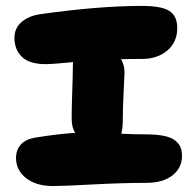

<svg xmlns="http://www.w3.org/2000/svg" viewBox="-20 -665 650 649"><path d="M160.2 -36.1Q102.1 -36.1 68.1 -63Q34.2 -89.8 34.2 -130.9Q34.2 -158.2 50.5 -176.5Q66.9 -194.8 101.1 -200.2Q181.2 -212.9 233.9 -215.8Q222.2 -235.4 222.2 -264.2Q222.2 -296.4 224.1 -352.8Q226.1 -409.2 226.1 -429.2Q226.1 -447.3 227.1 -455.1Q158.7 -448.2 134.8 -448.2Q79.1 -448.2 54 -472.9Q28.8 -497.6 28.8 -537.1Q28.8 -569.8 53.2 -590.8Q77.6 -611.8 117.2 -617.2Q314 -645 459 -645Q526.4 -645 552.7 -627.9Q579.1 -610.8 579.1 -569.8Q579.1 -522.5 545.4 -494.1Q511.7 -465.8 460.9 -465.8Q411.1 -465.8 389.2 -464.8Q400.9 -445.3 400.9 -419.9Q400.9 -410.2 397.9 -354.2Q395 -298.3 395 -255.9Q395 -233.4 390.1 -212.9Q436 -210.9 469.2 -210.9Q506.8 -210.9 532.2 -206.1Q557.6 -201.2 571 -190.9Q584.5 -180.7 589.8 -168.2Q595.2 -155.8 595.2 -138.2Q595.2 -97.2 562.7 -72Q530.3 -46.9 474.1 -46.9Q394.5 -46.9 292.7 -41.5Q190.9 -36.1 160.2 -36.1Z"/></svg>

Font: Shantell Sans Irregular
Style: Regular
Weight: 800
Designer: Stephen Nixon, Anya Danilova, Shantell Martin
Foundry: Arrow Type
Version: Version 1.006;[9816181b4]